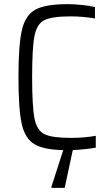

<svg xmlns="http://www.w3.org/2000/svg" viewBox="-20 -716 529 926"><path d="M442 -4Q400 4 331 8L292 190H228V185L285 8Q189 6 144.5 -21.5Q100 -49 84.5 -120Q69 -191 69 -344Q69 -501 86 -572.5Q103 -644 151.5 -670Q200 -696 306 -696Q339 -696 376.5 -692Q414 -688 438 -682V-627Q378 -637 321 -637Q231 -637 194.5 -619Q158 -601 146.5 -543.5Q135 -486 135 -344Q135 -202 146.5 -144.5Q158 -87 194.5 -69Q231 -51 321 -51Q387 -51 442 -61Z"/></svg>

Font: Saira Semi Condensed Light
Style: Regular
Weight: 300
Width: 4
Designer: Hector Gatti with collaboration of the Omnibus-Type team
Foundry: Omnibus-Type
Version: Version 1.001; ttfautohint (v1.8)